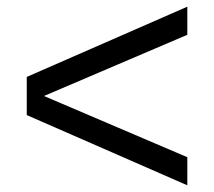

<svg xmlns="http://www.w3.org/2000/svg" viewBox="-20 -607 640 574"><path d="M540 -587 60 -377V-298L540 -503ZM540 -137 60 -342V-263L540 -53Z"/></svg>

Font: TASA Orbiter VF Text
Style: Regular
Weight: 400
Designer: Weizhong Zhang
Foundry: 本地遙控
Version: Version 1.001;Glyphs 3.2 (3192)